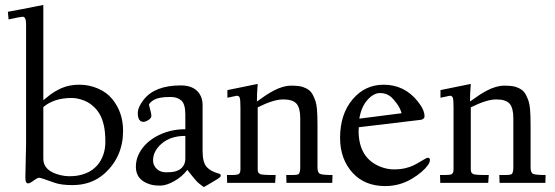

<svg xmlns="http://www.w3.org/2000/svg" viewBox="-20 -743 2253 780"><path d="M83 -21 85.9 -155V-645Q85.9 -675 72 -675Q64.2 -675 14.9 -664.1L12 -695.1Q45.7 -700.9 156 -722.9V-335.9Q157.7 -337.2 166.4 -344.2Q175 -351.3 182.7 -357.3Q190.4 -363.3 204 -371.5Q217.5 -379.6 230.7 -385.3Q262.7 -398.9 302.5 -398.9Q342.3 -398.9 378.1 -383.3Q413.8 -367.7 435.5 -341.3Q480 -287.4 480 -211.9Q480 -105.7 404.1 -37.6Q351.8 9 273.9 9Q227.1 9 199 -1.5Q145.8 -21 139 -21Q132.3 -21 116.9 -9.5Q101.6 2 94 2Q83 2 83 -21ZM271 -345Q199.7 -345 156 -308.1V-97.9Q156 -48.1 225.6 -31.5Q243.9 -27.1 259.9 -27.1Q275.9 -27.1 288.3 -28.6Q300.8 -30 315.6 -34.4Q330.3 -38.8 343.1 -45.7Q356 -52.5 368.2 -64.2Q380.4 -75.9 388.9 -90.8Q408 -124.5 408 -166.4Q408 -208.3 401.6 -234.7Q395.3 -261.2 385.5 -278.3Q375.7 -295.4 362.1 -308.3Q348.4 -321.3 335.8 -328Q323.2 -334.7 309.3 -338.9Q288.8 -345 271 -345Z M563 -248Q539.8 -248 539.8 -283.9Q539.8 -307.1 563.2 -337.4Q608.4 -396 714.8 -396Q775.4 -396 795.9 -352.1Q803 -336.7 803 -315.9V-128.9Q803 -83.5 819.8 -64.5Q835.7 -46.9 867.9 -38.1Q877 -35.6 877 -29.8Q877 -23.9 864.3 -16.1Q810.5 16.4 807.9 17.1Q785.6 1.5 775.4 -10.5Q762.7 -24.9 741 -53Q720.9 -25.9 688.4 -7.4Q655.8 11 631.5 11Q607.2 11 591.6 6.6Q575.9 2.2 562.3 -6.6Q532 -26.1 532 -65.8Q532 -105.5 558.3 -140.6Q584.7 -175.8 631.2 -196.9Q677.7 -218 732.9 -218V-278.1Q732.9 -321 715.8 -335.4Q699.7 -349.1 673 -349.1Q646.2 -349.1 630.6 -345.9Q615 -342.8 606.9 -338.1Q589.8 -328.4 585 -318.1Q586.4 -311.5 589.1 -301.8Q595 -280.8 595 -272Q595 -263.2 583.1 -255.6Q571.3 -248 563 -248ZM601.8 -91.3Q601.8 -71.5 616.3 -57.3Q630.9 -43 654.8 -43Q678.7 -43 691.8 -46.6Q704.8 -50.3 712.4 -55.9Q720 -61.5 724.9 -69.3Q732.9 -81.8 732.9 -97.9V-190.9Q672.4 -190.9 636 -158.9Q601.8 -128.9 601.8 -91.3Z M1026.9 -306.9V-55.7Q1026.9 -43.2 1032.2 -39.1Q1037.6 -34.9 1041.3 -34.4Q1044.9 -33.9 1052 -33.2Q1061 -32 1086.7 -32H1099.9L1097.7 0H902.8L901.9 -32Q914.3 -32 923.3 -32Q932.4 -32 937.9 -32.8Q943.4 -33.7 945.9 -34.2Q948.5 -34.7 951 -37.1Q953.6 -39.6 954.5 -41Q955.3 -42.5 956.1 -47.2Q956.8 -52 956.8 -55.2V-304Q956.8 -335.9 954.2 -345Q951.7 -354 941.7 -354Q939 -354 903.8 -345.9V-377L1026.9 -402.1Q1023.7 -363.3 1023.7 -331.1Q1027.1 -332.5 1037.5 -340.2Q1047.9 -347.9 1061.2 -356.7Q1074.5 -365.5 1091.3 -374.5Q1130.4 -395 1162.4 -395Q1194.3 -395 1209.6 -389.9Q1224.9 -384.8 1234.7 -377.3Q1244.6 -369.9 1251.6 -356.1Q1258.5 -342.3 1262.1 -330.9Q1265.6 -319.6 1267.6 -300Q1269.8 -275.4 1269.8 -233.9V-62Q1269.8 -40.8 1280.9 -36.4Q1292 -32 1330.8 -32L1329.8 0H1143.8L1142.8 -32H1165.8Q1191.9 -32 1194.8 -37.4Q1199.7 -46.4 1199.7 -62V-262.9Q1199.7 -304.7 1184.4 -321.9Q1169.2 -339.1 1130.2 -339.1Q1091.3 -339.1 1026.9 -306.9Z M1437.7 -226.1 1436.8 -211.9Q1436.8 -100.3 1526.1 -65.4Q1553 -54.9 1579.8 -54.9Q1606.7 -54.9 1627 -59.8Q1647.2 -64.7 1661 -71.7Q1674.8 -78.6 1685.8 -85.4Q1712.9 -102.1 1717.5 -102.1Q1726.6 -102.1 1726.6 -93Q1726.6 -84 1718.3 -72Q1710 -60.1 1693.4 -45.5Q1676.8 -31 1655.5 -18.1Q1605.2 12.9 1544.7 12.9Q1462.4 12.9 1413.3 -40Q1361.6 -96.4 1361.6 -183.1Q1361.6 -279.5 1412.8 -339.8Q1463.1 -398.9 1538.6 -398.9Q1623 -398.9 1677.2 -331.1Q1704.6 -296.9 1704.6 -271Q1704.6 -263.9 1698.9 -260Q1693.1 -256.1 1688.7 -256.1ZM1439.7 -261 1611.6 -283Q1605.2 -305.2 1591.1 -323.6Q1576.9 -342 1569.1 -348.9Q1550.3 -365 1523.9 -365Q1497.6 -365 1472.7 -337Q1447.8 -309.1 1439.7 -261Z M1892.6 -306.9V-55.7Q1892.6 -43.2 1897.9 -39.1Q1903.3 -34.9 1907 -34.4Q1910.6 -33.9 1917.7 -33.2Q1926.8 -32 1952.4 -32H1965.6L1963.4 0H1768.6L1767.6 -32Q1780 -32 1789.1 -32Q1798.1 -32 1803.6 -32.8Q1809.1 -33.7 1811.6 -34.2Q1814.2 -34.7 1816.8 -37.1Q1819.3 -39.6 1820.2 -41Q1821 -42.5 1821.8 -47.2Q1822.5 -52 1822.5 -55.2V-304Q1822.5 -335.9 1819.9 -345Q1817.4 -354 1807.4 -354Q1804.7 -354 1769.5 -345.9V-377L1892.6 -402.1Q1889.4 -363.3 1889.4 -331.1Q1892.8 -332.5 1903.2 -340.2Q1913.6 -347.9 1926.9 -356.7Q1940.2 -365.5 1957 -374.5Q1996.1 -395 2028.1 -395Q2060.1 -395 2075.3 -389.9Q2090.6 -384.8 2100.5 -377.3Q2110.4 -369.9 2117.3 -356.1Q2124.3 -342.3 2127.8 -330.9Q2131.3 -319.6 2133.3 -300Q2135.5 -275.4 2135.5 -233.9V-62Q2135.5 -40.8 2146.6 -36.4Q2157.7 -32 2196.5 -32L2195.6 0H2009.5L2008.5 -32H2031.5Q2057.6 -32 2060.5 -37.4Q2065.4 -46.4 2065.4 -62V-262.9Q2065.4 -304.7 2050.2 -321.9Q2034.9 -339.1 1996 -339.1Q1957 -339.1 1892.6 -306.9Z"/></svg>

Font: Linden Hill
Style: Regular
Weight: 400
Version: Version 1.202